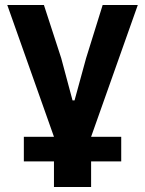

<svg xmlns="http://www.w3.org/2000/svg" viewBox="-20 -545 578 765"><path d="M195 200V98H75V0H195L9 -525H155L224 -313L269 -145H277L323 -313L389 -525H529L343 0H463V98H343V200Z"/></svg>

Font: Aneliza
Style: Bold
Weight: 700
Designer: Mike Abbink, Paul van der Laan, Pieter van Rosmalen
Foundry: Bold Monday
Version: Version 3.0